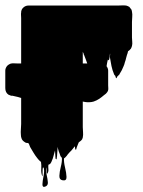

<svg xmlns="http://www.w3.org/2000/svg" viewBox="-35 -541 539 726"><path d="M464 -458V-399Q464 -392 465 -383.5Q466 -375 464 -367Q463 -364 461.5 -360Q460 -356 457 -354Q456 -353 455.5 -352Q455 -351 453 -350Q451 -349 449 -347Q448 -343 447.5 -340Q447 -337 445 -333L442 -322Q441 -318 440 -314Q439 -310 437 -305Q436 -301 435 -297.5Q434 -294 432 -290Q429 -282 425.5 -275.5Q422 -269 417 -261V-260Q416 -259 416 -259L408 -251Q406 -245 405 -245Q403 -246 402.5 -249Q402 -252 401 -254Q400 -255 399.5 -256Q399 -257 398 -258Q398 -257 398.5 -255.5Q399 -254 396 -261Q390 -275 386.5 -291.5Q383 -308 381 -322Q380 -326 381 -330.5Q382 -335 381 -339Q380 -333 379.5 -326.5Q379 -320 377 -314Q377 -313 375.5 -313.5Q374 -314 373 -316Q372 -312 371.5 -310Q371 -308 370 -303Q369 -294 367 -285Q365 -276 363 -267Q362 -263 361 -260Q360 -257 358 -254Q357 -252 356.5 -249.5Q356 -247 354 -245Q353 -243 351 -241.5Q349 -240 347 -238Q346 -233 345.5 -226.5Q345 -220 343 -214Q342 -210 341.5 -205.5Q341 -201 339 -196Q338 -195 336.5 -192Q335 -189 335 -190Q333 -200 333 -210Q333 -220 331 -230L327 -236Q324 -241 321 -244.5Q318 -248 315 -252Q309 -263 305 -275Q301 -287 296 -298Q293 -307 289.5 -316Q286 -325 283 -333Q281 -335 281 -339Q279 -342 278.5 -344.5Q278 -347 278 -341V-60Q278 -52 279 -41.5Q280 -31 278 -21Q278 -20 277.5 -19.5Q277 -19 277 -18Q276 -14 273 -11Q271 -9 268.5 -7Q266 -5 263 -3Q261 1 259 6.5Q257 12 255 17Q254 19 253.5 22.5Q253 26 251 25Q249 23 249 19.5Q249 16 248 12Q246 14 244 17Q242 20 240 22L235 28Q232 31 228 35Q224 39 221 43Q219 47 211 55Q209 56 207 58Q206 72 211 92.5Q216 113 216.5 128Q217 143 203 141Q189 139 189.5 124Q190 109 195 89.5Q200 70 199 56Q198 54 195.5 51.5Q193 49 194 50Q192 45 190.5 40Q189 35 187 31L184 20Q184 17 183 14Q182 25 181.5 37.5Q181 50 179 61Q179 62 177.5 61Q176 60 175 59Q174 51 174 43Q174 35 173 28L167 50Q166 54 164.5 58.5Q163 63 161 67Q160 71 156 77Q154 80 148 82Q147 90 148 99Q149 108 144 115Q142 118 141.5 111Q141 104 141 97Q141 90 140 94Q138 105 141.5 120.5Q145 136 146 148.5Q147 161 135 165Q125 168 125.5 155.5Q126 143 129.5 125.5Q133 108 131 97Q131 95 129.5 93Q128 91 127 93Q126 98 126 107Q126 116 126 122Q126 128 124 123Q120 111 121 97.5Q122 84 120 71L119 70Q119 70 118.5 70Q118 70 117 69Q114 66 111 63Q108 60 106 57Q98 47 91.5 36Q85 25 79 15Q78 14 78 12.5Q78 11 77 10Q76 7 75 4.5Q74 2 72 0L63 -1L58 -4Q52 -8 50 -11Q48 -13 46 -19Q45 -22 44.5 -25Q44 -28 44 -31Q43 -42 44 -52.5Q45 -63 45 -72V-473Q45 -478 44.5 -483.5Q44 -489 45 -494Q45 -499 46 -501Q48 -507 50 -509Q52 -511 53 -512Q54 -513 55 -514Q63 -520 72 -520H409Q417 -520 425.5 -520.5Q434 -521 442 -520Q445 -519 448 -518Q451 -517 454 -515Q457 -512 461 -506Q463 -504 463 -501.5Q463 -499 464 -497Q466 -487 465 -477Q464 -467 464 -458ZM418 -262 417 -260Q417 -260 417 -260Q417 -261 418 -262ZM374 -218Q374 -213 374.5 -207.5Q375 -202 373 -197L370 -192Q367 -187 358 -181Q350 -174 340.5 -167.5Q331 -161 319 -157Q305 -153 289 -155Q273 -157 259 -164L243 -173Q242 -175 240 -177Q238 -179 235 -179Q234 -179 233.5 -178Q233 -177 231 -176Q229 -175 227.5 -174Q226 -173 223 -171Q212 -166 203 -160Q197 -155 191.5 -148.5Q186 -142 180 -137Q172 -131 164 -132Q156 -133 148 -131Q143 -130 138 -128Q133 -126 128 -126Q117 -127 108.5 -136Q100 -145 92 -150Q74 -161 53.5 -168Q33 -175 12 -179H7Q5 -180 2 -181Q-1 -182 -3 -183Q-15 -191 -15 -208V-274Q-15 -283 -8 -292Q-3 -297 4 -300Q10 -302 17.5 -301.5Q25 -301 32 -301H323Q331 -301 340 -301.5Q349 -302 356 -300Q360 -299 362.5 -296.5Q365 -294 367 -292Q374 -283 374 -274Z"/></svg>

Font: Rubik Wet Paint
Style: Regular
Weight: 400
Designer: Hubert and Fischer, NaN
Foundry: Hubert and Fischer, NaN
Version: Version 2.200